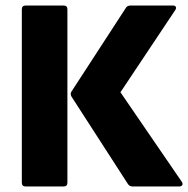

<svg xmlns="http://www.w3.org/2000/svg" viewBox="-20 -675 681 695"><path d="M460 0Q449 0 443 -9L239 -325Q233 -335 239 -344L436 -647Q441 -655 453 -655H606Q614 -655 616.5 -650Q619 -645 614 -638L416 -341L638 -17Q643 -9 639.5 -4.5Q636 0 629 0ZM73 0Q59 0 59 -14V-641Q59 -655 73 -655H210Q224 -655 224 -641V-14Q224 0 210 0Z"/></svg>

Font: Sofia Sans Black
Style: Regular
Weight: 900
Designer: Botio Nikoltchev, Ani Petrova
Foundry: lettersoup
Version: Version 4.100; ttfautohint (v1.8.3)